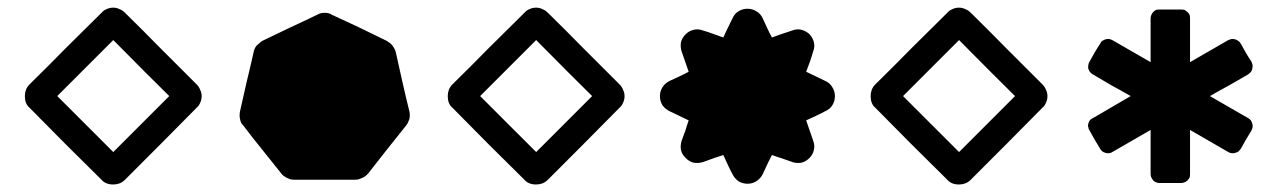

<svg xmlns="http://www.w3.org/2000/svg" viewBox="-20 -575 3403 509"><path d="M501 -351.6Q507.8 -344.7 510.7 -336.9Q514.6 -329.1 514.6 -320.3Q514.6 -310.5 510.7 -302.7Q507.8 -294.9 501 -289.1Q454.1 -241.2 406.2 -193.4Q359.4 -146.5 311.5 -98.6Q304.7 -91.8 296.9 -88.9Q289.1 -85.9 280.3 -85.9Q270.5 -85.9 262.7 -88.9Q254.9 -91.8 249 -98.6Q201.2 -146.5 153.3 -193.4Q106.4 -241.2 58.6 -289.1Q51.8 -294.9 48.8 -302.7Q45.9 -310.5 45.9 -320.3Q45.9 -329.1 48.8 -336.9Q51.8 -344.7 58.6 -351.6Q106.4 -398.4 153.3 -446.3Q201.2 -494.1 249 -541Q254.9 -547.9 262.7 -550.8Q270.5 -554.7 280.3 -554.7Q289.1 -554.7 296.9 -550.8Q304.7 -547.9 311.5 -541Q359.4 -494.1 406.2 -446.3Q454.1 -398.4 501 -351.6ZM280.3 -171.9Q329.1 -220.7 428.7 -320.3Q378.9 -369.1 280.3 -468.8Q230.5 -418.9 131.8 -320.3Q168.9 -283.2 206.1 -246.1Q243.2 -209 280.3 -171.9Z M1065.4 -279.3Q1066.4 -274.4 1066.4 -269.5Q1066.4 -264.6 1065.4 -259.8Q1063.5 -254.9 1061.5 -250Q1059.6 -246.1 1056.6 -242.2Q1031.2 -210 1005.9 -178.7Q981.4 -147.5 956.1 -115.2Q952.1 -111.3 949.2 -108.4Q945.3 -105.5 940.4 -103.5Q935.5 -101.6 930.7 -99.6Q926.8 -98.6 920.9 -98.6Q880.9 -98.6 840.8 -98.6Q799.8 -98.6 759.8 -98.6Q754.9 -98.6 750 -99.6Q745.1 -101.6 740.2 -103.5Q736.3 -105.5 732.4 -108.4Q728.5 -111.3 725.6 -115.2Q700.2 -147.5 674.8 -178.7Q649.4 -210 625 -242.2Q621.1 -246.1 619.1 -250Q617.2 -254.9 616.2 -259.8Q615.2 -264.6 615.2 -269.5Q615.2 -274.4 616.2 -279.3Q625 -318.4 633.8 -357.4Q643.6 -397.5 652.3 -436.5Q653.3 -441.4 655.3 -446.3Q657.2 -450.2 660.2 -454.1Q664.1 -458 668 -460.9Q670.9 -463.9 675.8 -466.8Q711.9 -484.4 749 -502Q785.2 -518.6 821.3 -536.1Q826.2 -539.1 831.1 -540Q835 -541 840.8 -541Q845.7 -541 850.6 -540Q855.5 -539.1 859.4 -536.1Q896.5 -518.6 932.6 -502Q968.8 -484.4 1004.9 -466.8Q1009.8 -463.9 1013.7 -460.9Q1017.6 -458 1020.5 -454.1Q1023.4 -450.2 1025.4 -446.3Q1028.3 -441.4 1029.3 -436.5Q1038.1 -397.5 1046.9 -357.4Q1055.7 -318.4 1065.4 -279.3Z M1622.1 -351.6Q1628.9 -344.7 1631.8 -336.9Q1635.7 -329.1 1635.7 -320.3Q1635.7 -310.5 1631.8 -302.7Q1628.9 -294.9 1622.1 -289.1Q1575.2 -241.2 1527.3 -193.4Q1480.5 -146.5 1432.6 -98.6Q1425.8 -91.8 1418 -88.9Q1410.2 -85.9 1401.4 -85.9Q1391.6 -85.9 1383.8 -88.9Q1376 -91.8 1370.1 -98.6Q1322.3 -146.5 1274.4 -193.4Q1227.5 -241.2 1179.7 -289.1Q1172.9 -294.9 1169.9 -302.7Q1167 -310.5 1167 -320.3Q1167 -329.1 1169.9 -336.9Q1172.9 -344.7 1179.7 -351.6Q1227.5 -398.4 1274.4 -446.3Q1322.3 -494.1 1370.1 -541Q1376 -547.9 1383.8 -550.8Q1391.6 -554.7 1401.4 -554.7Q1410.2 -554.7 1418 -550.8Q1425.8 -547.9 1432.6 -541Q1480.5 -494.1 1527.3 -446.3Q1575.2 -398.4 1622.1 -351.6ZM1401.4 -171.9Q1450.2 -220.7 1549.8 -320.3Q1500 -369.1 1401.4 -468.8Q1351.6 -418.9 1252.9 -320.3Q1290 -283.2 1327.1 -246.1Q1364.3 -209 1401.4 -171.9Z M1961.9 -551.8Q1974.6 -551.8 1985.4 -544.9Q1996.1 -539.1 2002 -526.4Q2007.8 -513.7 2013.7 -501Q2019.5 -488.3 2026.4 -475.6Q2043.9 -482.4 2080.1 -494.1Q2091.8 -499 2104.5 -496.1Q2116.2 -493.2 2126 -484.4Q2134.8 -474.6 2137.7 -462.9Q2140.6 -450.2 2135.7 -438.5Q2131.8 -424.8 2127 -411.1Q2122.1 -397.5 2117.2 -384.8Q2134.8 -376 2168 -360.4Q2180.7 -354.5 2186.5 -343.8Q2193.4 -333 2193.4 -320.3Q2193.4 -306.6 2186.5 -295.9Q2180.7 -286.1 2168 -280.3Q2155.3 -273.4 2142.6 -267.6Q2129.9 -261.7 2117.2 -255.9Q2124 -237.3 2135.7 -202.1Q2140.6 -189.5 2137.7 -177.7Q2134.8 -165 2126 -156.2Q2116.2 -146.5 2104.5 -143.6Q2091.8 -141.6 2080.1 -145.5Q2066.4 -150.4 2052.7 -155.3Q2039.1 -159.2 2026.4 -164.1Q2017.6 -147.5 2002 -113.3Q1996.1 -101.6 1985.4 -94.7Q1974.6 -87.9 1961.9 -87.9Q1948.2 -87.9 1937.5 -94.7Q1927.7 -101.6 1921.9 -113.3Q1915 -126 1909.2 -138.7Q1903.3 -151.4 1897.5 -164.1Q1878.9 -158.2 1843.8 -145.5Q1831.1 -141.6 1819.3 -143.6Q1806.6 -146.5 1797.9 -156.2Q1788.1 -165 1785.2 -177.7Q1783.2 -189.5 1787.1 -202.1Q1792 -215.8 1796.9 -228.5Q1800.8 -242.2 1805.7 -255.9Q1789.1 -263.7 1754.9 -280.3Q1743.2 -286.1 1736.3 -295.9Q1729.5 -306.6 1729.5 -320.3Q1729.5 -333 1736.3 -343.8Q1743.2 -354.5 1754.9 -360.4Q1767.6 -366.2 1780.3 -372.1Q1793 -377.9 1805.7 -384.8Q1799.8 -402.3 1787.1 -438.5Q1783.2 -450.2 1785.2 -462.9Q1788.1 -474.6 1797.9 -484.4Q1806.6 -493.2 1819.3 -496.1Q1831.1 -499 1843.8 -494.1Q1857.4 -490.2 1870.1 -485.4Q1883.8 -480.5 1897.5 -475.6Q1905.3 -493.2 1921.9 -526.4Q1927.7 -539.1 1937.5 -544.9Q1948.2 -551.8 1961.9 -551.8Z M2743.2 -351.6Q2750 -344.7 2752.9 -336.9Q2756.8 -329.1 2756.8 -320.3Q2756.8 -310.5 2752.9 -302.7Q2750 -294.9 2743.2 -289.1Q2696.3 -241.2 2648.4 -193.4Q2601.6 -146.5 2553.7 -98.6Q2546.9 -91.8 2539.1 -88.9Q2531.2 -85.9 2522.5 -85.9Q2512.7 -85.9 2504.9 -88.9Q2497.1 -91.8 2491.2 -98.6Q2443.4 -146.5 2395.5 -193.4Q2348.6 -241.2 2300.8 -289.1Q2293.9 -294.9 2291 -302.7Q2288.1 -310.5 2288.1 -320.3Q2288.1 -329.1 2291 -336.9Q2293.9 -344.7 2300.8 -351.6Q2348.6 -398.4 2395.5 -446.3Q2443.4 -494.1 2491.2 -541Q2497.1 -547.9 2504.9 -550.8Q2512.7 -554.7 2522.5 -554.7Q2531.2 -554.7 2539.1 -550.8Q2546.9 -547.9 2553.7 -541Q2601.6 -494.1 2648.4 -446.3Q2696.3 -398.4 2743.2 -351.6ZM2522.5 -171.9Q2571.3 -220.7 2670.9 -320.3Q2621.1 -369.1 2522.5 -468.8Q2472.7 -418.9 2374 -320.3Q2411.1 -283.2 2448.2 -246.1Q2485.4 -209 2522.5 -171.9Z M3187.5 -320.3Q3212.9 -305.7 3238.3 -291Q3263.7 -276.4 3289.1 -261.7Q3293 -259.8 3295.9 -255.9Q3298.8 -252 3299.8 -247.1Q3300.8 -244.1 3300.8 -241.2Q3300.8 -239.3 3300.8 -238.3Q3299.8 -233.4 3297.9 -229.5Q3290 -216.8 3283.2 -205.1Q3276.4 -193.4 3269.5 -180.7Q3266.6 -176.8 3263.7 -173.8Q3259.8 -170.9 3254.9 -169.9Q3250 -168 3245.1 -168.9Q3241.2 -168.9 3236.3 -171.9Q3203.1 -191.4 3134.8 -230.5Q3134.8 -201.2 3134.8 -171.9Q3134.8 -142.6 3134.8 -113.3Q3134.8 -108.4 3133.8 -104.5Q3131.8 -100.6 3127.9 -96.7Q3124 -92.8 3120.1 -91.8Q3116.2 -89.8 3110.4 -89.8Q3096.7 -89.8 3083 -89.8Q3068.4 -89.8 3054.7 -89.8Q3053.7 -89.8 3053.7 -89.8Q3048.8 -89.8 3044.9 -91.8Q3041 -92.8 3037.1 -96.7Q3034.2 -100.6 3032.2 -104.5Q3030.3 -108.4 3030.3 -114.3Q3030.3 -152.3 3030.3 -230.5Q3004.9 -215.8 2979.5 -201.2Q2954.1 -186.5 2928.7 -171.9Q2924.8 -168.9 2919.9 -168.9Q2915 -168 2910.2 -169.9Q2906.2 -170.9 2902.3 -173.8Q2898.4 -176.8 2896.5 -180.7Q2888.7 -193.4 2881.8 -205.1Q2875 -216.8 2868.2 -229.5Q2865.2 -233.4 2865.2 -238.3Q2864.3 -239.3 2864.3 -241.2Q2864.3 -244.1 2865.2 -247.1Q2866.2 -252 2869.1 -255.9Q2872.1 -259.8 2877 -261.7Q2910.2 -281.2 2977.5 -320.3Q2952.1 -335 2926.8 -348.6Q2902.3 -363.3 2877 -377.9Q2872.1 -380.9 2869.1 -384.8Q2867.2 -387.7 2865.2 -392.6Q2864.3 -397.5 2865.2 -402.3Q2865.2 -406.2 2868.2 -411.1Q2875 -422.9 2881.8 -435.5Q2888.7 -447.3 2896.5 -459Q2898.4 -463.9 2902.3 -466.8Q2906.2 -468.8 2910.2 -470.7Q2915 -471.7 2919.9 -471.7Q2924.8 -470.7 2928.7 -468.8Q2962.9 -449.2 3030.3 -410.2Q3030.3 -439.5 3030.3 -467.8Q3030.3 -497.1 3030.3 -526.4Q3030.3 -531.2 3032.2 -535.2Q3034.2 -540 3037.1 -543Q3041 -546.9 3044.9 -548.8Q3049.8 -549.8 3054.7 -549.8Q3068.4 -549.8 3083 -549.8Q3096.7 -549.8 3110.4 -549.8Q3116.2 -549.8 3120.1 -548.8Q3124 -546.9 3127.9 -543Q3131.8 -540 3133.8 -535.2Q3134.8 -531.2 3134.8 -526.4Q3134.8 -487.3 3134.8 -410.2Q3160.2 -424.8 3185.5 -439.5Q3210.9 -454.1 3236.3 -468.8Q3241.2 -470.7 3245.1 -471.7Q3250 -471.7 3254.9 -470.7Q3259.8 -468.8 3263.7 -465.8Q3266.6 -463.9 3269.5 -459Q3276.4 -447.3 3283.2 -434.6Q3290 -422.9 3297.9 -411.1Q3299.8 -406.2 3300.8 -402.3Q3300.8 -397.5 3299.8 -392.6Q3298.8 -387.7 3295.9 -383.8Q3293 -380.9 3289.1 -377.9Q3263.7 -363.3 3238.3 -348.6Q3212.9 -335 3187.5 -320.3Z"/></svg>

Font: Passbolt
Style: Regular
Weight: 400
Version: Version 1.0